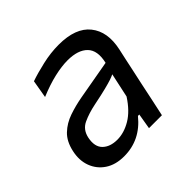

<svg xmlns="http://www.w3.org/2000/svg" viewBox="-135 -645 793 793"><g transform="rotate(-45 261.5 -249.0)"><path d="M167.5 10Q118 10 84.5 -12.2Q51 -34.5 37 -72Q23 -109.5 33 -155Q43 -201.5 70.2 -227.5Q97.5 -253.5 135.2 -266.5Q173 -279.5 214.5 -287L386 -317.5Q400 -377.5 371.5 -406.8Q343 -436 282 -436Q248 -436 204.5 -426Q161 -416 109.5 -394.5L123 -473Q157 -485 205.8 -496.2Q254.5 -507.5 302 -507.5Q400.5 -507.5 442.2 -455.2Q484 -403 465.5 -317Q460.5 -294.5 454.8 -268.2Q449 -242 442.5 -210.5L429.5 -150.5Q422.5 -117.5 414.8 -80.5Q407 -43.5 397.5 0H322L333.5 -68H325.5Q262.5 10 167.5 10ZM196 -58.5Q235.5 -58.5 275.5 -82.2Q315.5 -106 349 -158L372 -264.5Q363 -260 349 -255.2Q335 -250.5 308.5 -243.8Q282 -237 235 -227.5Q190.5 -218.5 157.8 -203.2Q125 -188 117 -149Q108 -104 131 -81.2Q154 -58.5 196 -58.5Z"/></g></svg>

Font: Commissioner
Style: Italic
Weight: 400
Italic angle: -12°
Designer: Kostas Bartsokas
Foundry: Kostas Bartsokas
Version: Version 1.000; ttfautohint (v1.8.3)